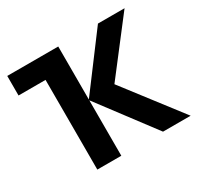

<svg xmlns="http://www.w3.org/2000/svg" viewBox="-122 -684 847 825"><g transform="rotate(-30 301.0 -271.0)"><path d="M139 0V-445H5V-542H258V-279L455 -542H587L386 -281L602 0H465L258 -275V0Z"/></g></svg>

Font: Noto Sans Mono SemiBold
Style: Regular
Weight: 600
Designer: Monotype Design Team
Foundry: Monotype Imaging Inc.
Version: Version 2.014; ttfautohint (v1.8.4.7-5d5b)